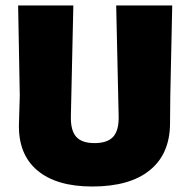

<svg xmlns="http://www.w3.org/2000/svg" viewBox="-20 -667 693 699"><path d="M607 -647 600 -319 599 -216Q598 -106 525 -47Q452 12 316 12Q185 12 115.5 -47Q46 -106 49 -216L52 -319L46 -647H247L238 -243Q237 -192 257.5 -169Q278 -146 324 -146Q371 -146 392 -169Q413 -192 412 -243L403 -647Z"/></svg>

Font: Alegreya Sans Black
Style: Regular
Weight: 900
Designer: Juan Pablo del Peral
Foundry: Huerta Tipografica
Version: Version 2.007